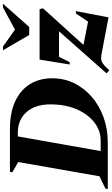

<svg xmlns="http://www.w3.org/2000/svg" viewBox="219 -996 757 1295"><g transform="rotate(-90 597.5 -348.5)"><path d="M-30 0 -27 -16 56 -56 152 -604 83 -644 86 -660H375Q485 -660 561.5 -624.5Q638 -589 677.5 -525Q717 -461 717 -375Q717 -294 683.5 -226Q650 -158 590.5 -107Q531 -56 452.5 -28Q374 0 285 0ZM348 -607H325L226 -48H298Q364 -48 419.5 -91Q475 -134 508 -210Q541 -286 541 -387Q541 -489 489 -548Q437 -607 348 -607ZM771 10 750 -8 1034 -329H862L826 -257H810L843 -460H1183L1189 -437L942 -164L1099 -133L1154 -215H1170L1128 5L897 -39Q869 -45 855 -45Q835 -45 819.5 -35Q804 -25 787 -7ZM1009 -530 906 -707H931L1045 -626L1195 -707H1220L1063 -530Z"/></g></svg>

Font: Spectral ExtraBold
Style: Italic
Weight: 800
Italic angle: -10°
Designer: Jean-Baptiste Levee
Foundry: Production Type
Version: Version 2.001